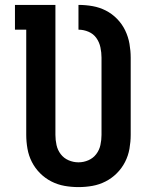

<svg xmlns="http://www.w3.org/2000/svg" viewBox="-20 -755 640 783"><path d="M300 8Q271 8 243 3Q215 -2 189.5 -15Q164 -28 143.5 -48.5Q123 -69 110 -94.5Q97 -120 92 -148.5Q87 -177 87 -205V-634H41V-735H206V-205Q206 -184 210.5 -163.5Q215 -143 227.5 -126.5Q240 -110 259.5 -101.5Q279 -93 300 -93Q321 -93 340.5 -101.5Q360 -110 372.5 -126.5Q385 -143 389.5 -163.5Q394 -184 394 -205V-520Q394 -541 389.5 -562Q385 -583 373 -600Q361 -617 341 -625.5Q321 -634 300 -634V-735Q329 -735 357.5 -730Q386 -725 411.5 -712Q437 -699 457.5 -678Q478 -657 490.5 -631Q503 -605 508 -576.5Q513 -548 513 -520V-205Q513 -177 508 -148.5Q503 -120 490 -94.5Q477 -69 456.5 -48.5Q436 -28 410.5 -15Q385 -2 357 3Q329 8 300 8Z"/></svg>

Font: Iosevka Curly Slab Extended
Style: Bold
Weight: 700
Width: 7
Monospace: yes
Designer: Belleve Invis
Foundry: Belleve Invis
Version: Version 11.1.0; ttfautohint (v1.8.3)